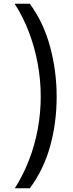

<svg xmlns="http://www.w3.org/2000/svg" viewBox="-20 -852 394 1037"><path d="M60 165Q105 94 136.5 13Q168 -68 184 -155Q200 -242 200 -330Q200 -419 184 -506.5Q168 -594 137 -676.5Q106 -759 59 -832H141Q216 -729 251 -598Q286 -467 286 -329Q286 -190 251 -63Q216 64 141 165Z"/></svg>

Font: Noto Sans Gurmukhi
Style: Regular
Weight: 400
Designer: Jelle Bosma - Monotype Design Team
Foundry: Monotype Imaging Inc.
Version: Version 2.003